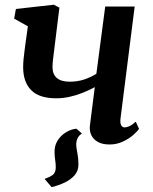

<svg xmlns="http://www.w3.org/2000/svg" viewBox="-20 -586 633 792"><path d="M295.5 -55 318 -35Q304 -27 298.2 -11.8Q292.5 3.5 295.5 24Q298 40.5 300.8 55.5Q303.5 70.5 303.5 93Q303.5 118.5 287.8 136.8Q272 155 246.8 167Q221.5 179 193 186L164 152Q184 145 197 136Q210 127 210 103.5Q210 89 207.5 73.5Q205 58 205 39.5Q205 19 213.2 2Q221.5 -15 235 -27.2Q248.5 -39.5 264.5 -46.8Q280.5 -54 295.5 -55ZM225 -554.5 202.5 -371.5Q201 -360.5 199.8 -349.8Q198.5 -339 197.5 -329.2Q196.5 -319.5 196.5 -310Q196.5 -280 214.2 -264.5Q232 -249 267.5 -249Q300 -249 327.5 -258.2Q355 -267.5 377.5 -281.5L414 -559H535.5L477 -96.5Q475 -78.5 479.8 -69.5Q484.5 -60.5 494 -60.5Q502 -60.5 513.2 -65.2Q524.5 -70 540 -84L553.5 -54.5Q546.5 -44 528.8 -28.5Q511 -13 486 -1.5Q461 10 431.5 10Q402.5 10 383.8 -0.5Q365 -11 356.5 -29Q348 -47 351 -69L371 -226.5Q347 -213.5 320.5 -203Q294 -192.5 266.5 -186.5Q239 -180.5 212.5 -180.5Q141.5 -180.5 108.5 -214.2Q75.5 -248 75.5 -308.5Q75.5 -323.5 77 -340.5Q78.5 -357.5 81 -375.2Q83.5 -393 85.5 -409.5L95 -477.5L38.5 -509L45.5 -549L202 -566.5Z"/></svg>

Font: Merriweather 20pt SemiBold
Style: Italic
Weight: 600
Italic angle: -7.8°
Version: Version 2.101